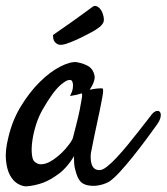

<svg xmlns="http://www.w3.org/2000/svg" viewBox="-35 -624 571 658"><path d="M501 -194.3Q487.3 -174.8 465.8 -146Q444.3 -117.2 421.4 -88.4Q398.4 -59.6 376.5 -35.6Q354.5 -11.7 339.8 -2Q330.1 3.9 317.4 7.8Q304.7 11.7 291.5 12.7Q278.3 13.7 266.6 11.2Q254.9 8.8 246.1 2.9Q237.3 -3.9 231.4 -16.6Q226.6 -27.3 222.2 -44.9Q217.8 -62.5 218.8 -88.9Q195.3 -49.8 167 -28.8Q138.7 -7.8 113.3 2Q84 12.7 54.7 14.6Q41 14.6 25.4 5.4Q9.8 -3.9 -1 -23.9Q-11.7 -43.9 -14.6 -75.7Q-17.6 -107.4 -6.8 -151.4Q6.8 -210.9 36.6 -259.8Q66.4 -308.6 101.6 -343.3Q136.7 -377.9 170.9 -395.5Q205.1 -413.1 227.5 -411.1Q253.9 -406.2 270.5 -395.5Q284.2 -385.7 288.6 -366.7Q293 -347.7 272.5 -316.4Q286.1 -319.3 295.4 -320.3Q304.7 -321.3 309.6 -321.3Q315.4 -321.3 317.4 -320.3Q318.4 -318.4 318.4 -312Q318.4 -305.7 315.4 -289.1Q312.5 -272.5 306.6 -244.1Q300.8 -215.8 291 -170.9Q289.1 -162.1 287.6 -154.8Q286.1 -147.5 284.7 -140.1Q283.2 -132.8 281.2 -123Q279.3 -113.3 276.4 -98.6Q275.4 -89.8 275.9 -79.6Q276.4 -69.3 279.3 -60.5Q282.2 -51.8 288.6 -46.4Q294.9 -41 306.6 -41Q316.4 -41 332 -53.2Q347.7 -65.4 365.2 -84.5Q382.8 -103.5 401.9 -126.5Q420.9 -149.4 437.5 -170.9Q454.1 -192.4 467.3 -209Q480.5 -225.6 486.3 -233.4Q494.1 -242.2 502 -243.7Q509.8 -245.1 513.7 -239.3Q517.6 -233.4 515.1 -221.7Q512.7 -210 501 -194.3ZM214.8 -151.4Q219.7 -170.9 226.6 -197.3Q233.4 -223.6 238.3 -248Q243.2 -272.5 245.6 -288.6Q248 -304.7 244.1 -303.7Q239.3 -302.7 233.4 -300.8Q228.5 -298.8 220.7 -297.9Q212.9 -296.9 205.1 -294.9Q212.9 -310.5 214.4 -320.8Q215.8 -331.1 214.8 -336.9Q213.9 -343.8 210.9 -347.7Q200.2 -356.4 173.3 -333.5Q146.5 -310.5 111.3 -249Q96.7 -223.6 87.9 -194.8Q79.1 -166 75.7 -140.6Q72.3 -115.2 74.2 -96.2Q76.2 -77.1 82 -71.3Q92.8 -60.5 106.4 -61Q120.1 -61.5 134.3 -68.8Q148.4 -76.2 162.6 -87.9Q176.8 -99.6 188 -112.3Q199.2 -125 206.5 -135.7Q213.9 -146.5 214.8 -151.4ZM282.2 -600.6Q291 -607.4 301.8 -599.6Q312.5 -591.8 317.4 -576.2Q324.2 -555.7 318.4 -545.4Q312.5 -535.2 300.8 -527.3Q294.9 -522.5 278.8 -513.7Q262.7 -504.9 243.7 -495.6Q224.6 -486.3 206.1 -479Q187.5 -471.7 177.7 -470.7Q167 -469.7 161.1 -473.1Q155.3 -476.6 151.9 -481.4Q148.4 -486.3 147.5 -492.7Q146.5 -499 146.5 -503.9Q222.7 -556.6 252.9 -579.1Q270.5 -591.8 282.2 -600.6Z"/></svg>

Font: Satisfy
Style: Regular
Weight: 400
Designer: Font Diner, Inc
Foundry: Font Diner, Inc
Version: Version 1.001